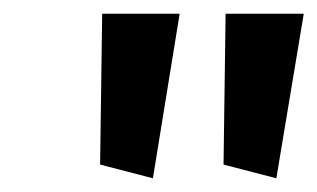

<svg xmlns="http://www.w3.org/2000/svg" viewBox="-20 -839 463 280"><path d="M203 -579 242 -819H129L126 -599ZM383 -579 423 -819H309L306 -599Z"/></svg>

Font: Bluebird
Style: Obl
Weight: 400
Designer: Jasper
Foundry: Cannot Into Space Fonts
Version: Version 0.98